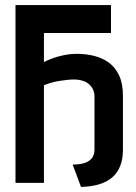

<svg xmlns="http://www.w3.org/2000/svg" viewBox="-20 -720 537 756"><path d="M283 -508Q256 -508 230 -502.5Q204 -497 183 -489Q162 -481 152 -475V-384Q166 -390 182.5 -394.5Q199 -399 215 -401.5Q231 -404 245 -405.5Q259 -407 270 -407Q290 -407 305.5 -402Q321 -397 331 -388Q341 -379 346.5 -367Q352 -355 352 -341V-132Q352 -108 340 -95Q328 -82 309 -77Q290 -72 266 -72L299 16Q340 15 371 5.5Q402 -4 422.5 -22Q443 -40 453.5 -67Q464 -94 464 -129V-343Q464 -391 449 -423Q434 -455 408.5 -473.5Q383 -492 350.5 -500Q318 -508 283 -508ZM41 0H153V-590H417V-700H41Z"/></svg>

Font: Advent Pro Expanded
Style: Bold
Weight: 700
Width: 7
Designer: VivaRado, Andreas Kalpakidis
Foundry: VivaRado, Andreas Kalpakidis
Version: Version 3.000